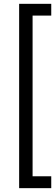

<svg xmlns="http://www.w3.org/2000/svg" viewBox="-20 -832 292 1004"><path d="M248 -750.5H150.4V89.8H248V151.9H80.1V-812H248Z"/></svg>

Font: Vazirmatn RD UI Light
Style: Regular
Weight: 300
Designer: Saber Rastikerdar
Foundry: Saber Rastikerdar
Version: Version 33.003